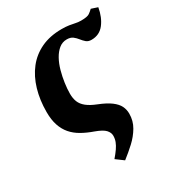

<svg xmlns="http://www.w3.org/2000/svg" viewBox="-187 -680 936 1019"><g transform="rotate(-30 281.5 -171.0)"><path d="M280 223 234 189Q253 167 265.5 149Q278 131 284.5 114Q291 97 291 78Q291 59 275.5 42Q260 25 216 9Q176 -5 144.5 -23Q113 -41 91.5 -66Q70 -91 58.5 -125.5Q47 -160 47 -207Q47 -281 65.5 -343.5Q84 -406 120 -452Q156 -498 210 -523.5Q264 -549 336 -549Q362 -549 381 -546Q400 -543 416 -539.5Q432 -536 449 -536Q487 -536 500.5 -545.5Q514 -555 524 -565L563 -552Q553 -495 524 -457.5Q495 -420 446 -420Q426 -420 414 -430.5Q402 -441 392 -454Q382 -467 368.5 -477.5Q355 -488 332 -488Q305 -488 284 -471Q263 -454 247.5 -426Q232 -398 222.5 -363.5Q213 -329 208 -294Q203 -259 203 -229Q203 -201 211.5 -179.5Q220 -158 241.5 -140.5Q263 -123 301 -108Q349 -89 375.5 -69Q402 -49 412.5 -27.5Q423 -6 423 19Q423 63 401.5 99.5Q380 136 347.5 166Q315 196 280 223Z"/></g></svg>

Font: Noto Serif
Style: Italic
Weight: 400
Italic angle: -12°
Designer: Monotype Design Team
Foundry: Monotype Imaging Inc.
Version: Version 2.013